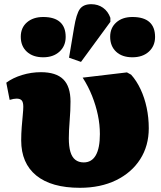

<svg xmlns="http://www.w3.org/2000/svg" viewBox="-20 -882 769 915"><path d="M361 13Q225 13 153 -45.5Q81 -104 81 -213Q81 -245 83.5 -276.5Q86 -308 88.5 -333.5Q91 -359 91 -373Q91 -395 83.5 -403.5Q76 -412 59 -412Q52 -412 44 -410.5Q36 -409 26 -406L10 -488Q41 -511 85 -524.5Q129 -538 175 -538Q247 -538 281.5 -504Q316 -470 316 -398Q316 -378 315 -354.5Q314 -331 312 -307Q310 -283 309 -261.5Q308 -240 308 -223Q308 -184 315.5 -158.5Q323 -133 339 -120.5Q355 -108 379 -108Q417 -108 436.5 -142Q456 -176 456 -243Q456 -288 446.5 -333.5Q437 -379 419 -424.5Q401 -470 374 -512L585 -537L605 -526Q631 -497 650 -456.5Q669 -416 679 -368.5Q689 -321 689 -271Q689 -187 648 -123Q607 -59 533 -23Q459 13 361 13ZM366 -587 309 -607 333 -750Q344 -817 361 -839.5Q378 -862 415 -862Q447 -862 471 -845Q495 -828 506 -797V-778ZM186 -609Q137 -609 108 -635.5Q79 -662 79 -707Q79 -750 108.5 -775.5Q138 -801 186 -801Q239 -801 266 -777Q293 -753 293 -706Q293 -663 263.5 -636Q234 -609 186 -609ZM611 -609Q562 -609 533.5 -635.5Q505 -662 505 -707Q505 -749 534 -775Q563 -801 611 -801Q665 -801 692 -777Q719 -753 719 -706Q719 -663 689.5 -636Q660 -609 611 -609Z"/></svg>

Font: Literata Variable Black
Style: Regular
Weight: 900
Designer: Latin by Veronika Burian and Jose Scaglione. Greek by Irene Vlachou. Cyrillic by Vera Evstafieva.
Foundry: TypeTogether
Version: Version 3.021